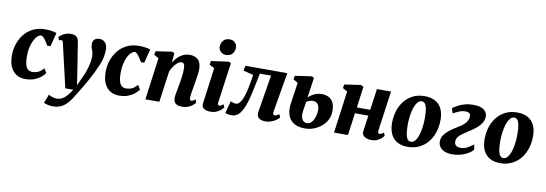

<svg xmlns="http://www.w3.org/2000/svg" viewBox="-71 -1332 5987 2107"><g transform="rotate(10 2922.5 -278.0)"><path d="M214.5 10Q129 10 78 -47.8Q27 -105.5 25.5 -218.5Q24.5 -280 43.5 -341.5Q62.5 -403 101.2 -453.8Q140 -504.5 199.8 -535Q259.5 -565.5 340 -565.5Q369.5 -565.5 405 -561Q440.5 -556.5 464.5 -546.5L425 -392.5H389.5Q378 -412 363 -435Q348 -458 332.5 -474.5Q317 -491 306 -491Q285.5 -491 264.2 -471.8Q243 -452.5 225.8 -417Q208.5 -381.5 198.2 -332.2Q188 -283 189.5 -224Q191 -172 201 -140.5Q211 -109 229.5 -94.8Q248 -80.5 276.5 -80.5Q307.5 -80.5 330.8 -89.2Q354 -98 371 -112Q388 -126 401 -143L430.5 -94.5Q417.5 -73.5 388.5 -49Q359.5 -24.5 316 -7.2Q272.5 10 214.5 10Z M552.5 -452Q549 -467.5 544 -473.5Q539 -479.5 531.5 -479.5Q525 -479.5 519 -477.8Q513 -476 506.5 -471.5L492 -508.5Q497.5 -515 515.5 -528.8Q533.5 -542.5 560.8 -554Q588 -565.5 620 -565.5Q649.5 -565.5 668.2 -557.8Q687 -550 697.5 -534.5Q708 -519 712 -497Q719 -450 726.8 -402.5Q734.5 -355 742 -307.5Q749.5 -260 756.8 -212.8Q764 -165.5 771.5 -118L785.5 -21.5L818 -90.5Q835.5 -126 849.5 -161.5Q863.5 -197 873.5 -231.2Q883.5 -265.5 889 -298Q894.5 -330.5 894.5 -360.5Q894.5 -394 887.8 -413.5Q881 -433 874 -451Q867 -469 867 -498Q867 -527 886.2 -546.2Q905.5 -565.5 943 -565.5Q972.5 -565.5 992 -550.8Q1011.5 -536 1021.2 -512.8Q1031 -489.5 1031 -465.5Q1031 -413.5 1020.8 -369.5Q1010.5 -325.5 992.5 -283.5Q974.5 -241.5 951.5 -194Q939.5 -168.5 922.2 -136.2Q905 -104 885 -69.2Q865 -34.5 844.8 -0.8Q824.5 33 806.5 62Q788.5 91 775.5 112Q741.5 167 708 197.5Q674.5 228 639.2 240.2Q604 252.5 563.5 252.5Q534.5 252.5 503.5 245.2Q472.5 238 463.5 230.5L501 132Q511.5 142.5 538.8 152Q566 161.5 591 161.5Q622.5 161.5 649 148Q675.5 134.5 701.2 106.5Q727 78.5 754.5 34H665.5Z M1259 10Q1173.5 10 1122.5 -47.8Q1071.5 -105.5 1070 -218.5Q1069 -280 1088 -341.5Q1107 -403 1145.8 -453.8Q1184.5 -504.5 1244.2 -535Q1304 -565.5 1384.5 -565.5Q1414 -565.5 1449.5 -561Q1485 -556.5 1509 -546.5L1469.5 -392.5H1434Q1422.5 -412 1407.5 -435Q1392.5 -458 1377 -474.5Q1361.5 -491 1350.5 -491Q1330 -491 1308.8 -471.8Q1287.5 -452.5 1270.2 -417Q1253 -381.5 1242.8 -332.2Q1232.5 -283 1234 -224Q1235.5 -172 1245.5 -140.5Q1255.5 -109 1274 -94.8Q1292.5 -80.5 1321 -80.5Q1352 -80.5 1375.2 -89.2Q1398.5 -98 1415.5 -112Q1432.5 -126 1445.5 -143L1475 -94.5Q1462 -73.5 1433 -49Q1404 -24.5 1360.5 -7.2Q1317 10 1259 10Z M1767.5 -447.5Q1784 -473 1803 -494.5Q1822 -516 1844.5 -532Q1867 -548 1892.8 -556.8Q1918.5 -565.5 1948 -565.5Q2005 -565.5 2040.8 -532.8Q2076.5 -500 2076.5 -419.5Q2076.5 -404.5 2072.2 -373.5Q2068 -342.5 2062.5 -308.2Q2057 -274 2052.5 -247Q2048.5 -222 2043.5 -195Q2038.5 -168 2035 -143Q2031.5 -118 2031.5 -100Q2031.5 -82 2037.5 -77.2Q2043.5 -72.5 2050 -72.5Q2058.5 -72.5 2068.2 -77.2Q2078 -82 2094.5 -94.5L2108 -60.5Q2102.5 -52.5 2084.2 -35.5Q2066 -18.5 2035.2 -4.2Q2004.5 10 1961 10Q1920 10 1899.5 -2.5Q1879 -15 1872 -33.5Q1865 -52 1865 -71Q1865 -82 1867.2 -98Q1869.5 -114 1873.2 -133.8Q1877 -153.5 1881 -174.8Q1885 -196 1888.5 -216Q1892 -236.5 1896 -260Q1900 -283.5 1903.2 -308.2Q1906.5 -333 1908.5 -357Q1910.5 -381 1910 -401.5Q1909.5 -428.5 1905.5 -443Q1901.5 -457.5 1893 -463.2Q1884.5 -469 1871 -469Q1856.5 -469 1840.8 -459.2Q1825 -449.5 1810 -432.8Q1795 -416 1781 -394.5Q1767 -373 1755.5 -348.5L1707.5 0H1552L1615 -469L1563 -498L1570.5 -539L1752 -565.5L1777 -553Z M2276 10Q2243 10 2221 0.8Q2199 -8.5 2189 -24.8Q2179 -41 2182 -62Q2184.5 -84.5 2188.8 -115Q2193 -145.5 2198 -183.2Q2203 -221 2209.2 -265.5Q2215.5 -310 2222 -360.8Q2228.5 -411.5 2236 -467.5L2180 -498L2188 -539L2381.5 -565.5L2407.5 -553L2345.5 -109Q2343 -91 2347.2 -81.8Q2351.5 -72.5 2362 -72.5Q2371 -72.5 2381 -77.5Q2391 -82.5 2407.5 -95L2420.5 -61Q2414.5 -53 2396.5 -36Q2378.5 -19 2348.5 -4.5Q2318.5 10 2276 10ZM2332.5 -633Q2300 -633 2276.2 -658.2Q2252.5 -683.5 2254.5 -714Q2256.5 -753.5 2281 -781.2Q2305.5 -809 2350 -809Q2389 -809 2411 -784.5Q2433 -760 2432.5 -731Q2432 -690.5 2408.2 -661.8Q2384.5 -633 2332.5 -633Z M2960 -109Q2956.5 -85.5 2964.8 -79Q2973 -72.5 2980.5 -72.5Q2988.5 -72.5 2999.8 -77.5Q3011 -82.5 3028 -94.5L3043 -60.5Q3032 -46 3009.2 -29.5Q2986.5 -13 2955.8 -1.5Q2925 10 2890 10Q2839.5 10 2814.5 -12.5Q2789.5 -35 2796.5 -79L2865 -495.5H2740Q2721 -400 2704.2 -319.2Q2687.5 -238.5 2669 -175.8Q2650.5 -113 2626.5 -70.5Q2605.5 -32 2578.2 -12Q2551 8 2511 8Q2489.5 8 2469.2 3.8Q2449 -0.5 2442 -4L2478 -141.5Q2483 -139.5 2492.8 -135.8Q2502.5 -132 2514.5 -128.5Q2526.5 -125 2537.5 -125Q2554.5 -125 2568.8 -137Q2583 -149 2594.8 -169.5Q2606.5 -190 2616.2 -216.2Q2626 -242.5 2633.5 -271.5Q2643.5 -310.5 2650.5 -349.2Q2657.5 -388 2662.5 -420Q2667.5 -452 2670 -469L2558.5 -497L2569 -553H3036Z M3330.5 11Q3280.5 11 3240.2 -2.8Q3200 -16.5 3172.5 -46.2Q3145 -76 3134 -123.2Q3123 -170.5 3132.5 -238L3166.5 -469L3114.5 -498L3122.5 -539L3307 -565.5L3333 -553L3300.5 -329.5Q3316.5 -344.5 3339 -359Q3361.5 -373.5 3389.5 -383.2Q3417.5 -393 3448.5 -393Q3487 -393 3520.5 -379Q3554 -365 3575 -328.8Q3596 -292.5 3596 -227.5Q3596 -175.5 3573.8 -132Q3551.5 -88.5 3513.5 -56.5Q3475.5 -24.5 3428 -6.8Q3380.5 11 3330.5 11ZM3342 -50Q3373 -50 3394.5 -74.8Q3416 -99.5 3427.8 -136.8Q3439.5 -174 3439.5 -211.5Q3439.5 -247.5 3422.8 -275Q3406 -302.5 3365 -302.5Q3357 -302.5 3345 -300Q3333 -297.5 3319.8 -292.2Q3306.5 -287 3294.5 -279.5Q3291 -256 3287.2 -232.5Q3283.5 -209 3279.5 -185Q3272 -136 3279.2 -106.2Q3286.5 -76.5 3303.5 -63.2Q3320.5 -50 3342 -50Z M4130 -109Q4127.5 -89.5 4133 -81Q4138.5 -72.5 4149 -72.5Q4157.5 -72.5 4166.2 -76.8Q4175 -81 4194 -94.5L4208 -60.5Q4202.5 -52 4184.8 -35Q4167 -18 4138 -4Q4109 10 4070 10Q4036.5 10 4012.5 0.2Q3988.5 -9.5 3976.5 -27.5Q3964.5 -45.5 3967.5 -69.5L3993 -248.5H3843.5L3809 0H3654L3717.5 -469L3665.5 -498L3673 -539L3854 -565.5L3884.5 -550.5L3853 -315H4001.5L4035 -552H4192Z M4565 -566.5Q4634 -566.5 4682 -541Q4730 -515.5 4755.2 -465.5Q4780.5 -415.5 4781 -343Q4781.5 -270 4761.2 -205.2Q4741 -140.5 4701.5 -91.2Q4662 -42 4605 -14Q4548 14 4475 14Q4408 14 4360.8 -12Q4313.5 -38 4288.5 -88.5Q4263.5 -139 4262.5 -211Q4262 -285 4282.2 -349.5Q4302.5 -414 4341.8 -462.8Q4381 -511.5 4437.2 -539Q4493.5 -566.5 4565 -566.5ZM4544.5 -505.5Q4520 -505.5 4502 -487Q4484 -468.5 4471 -437.5Q4458 -406.5 4450 -368.8Q4442 -331 4438.5 -291Q4435 -251 4435.5 -215.5Q4436 -149 4444.5 -112.5Q4453 -76 4467.2 -61.5Q4481.5 -47 4499.5 -47Q4524 -47 4542.2 -65.2Q4560.5 -83.5 4573.2 -114.2Q4586 -145 4593.8 -183.2Q4601.5 -221.5 4605 -261.5Q4608.5 -301.5 4608 -338.5Q4607.5 -405 4599 -441.2Q4590.5 -477.5 4576.5 -491.5Q4562.5 -505.5 4544.5 -505.5Z M4973.5 10Q4921.5 10 4885 -5.5Q4848.5 -21 4830.2 -49Q4812 -77 4814.5 -114Q4816.5 -147 4834.8 -175Q4853 -203 4881 -226.5Q4909 -250 4940.5 -270.5Q4972 -291 5002 -309Q5044.5 -335.5 5067 -365Q5089.5 -394.5 5091.5 -428.5Q5093 -447.5 5086.5 -458.5Q5080 -469.5 5066.8 -474.5Q5053.5 -479.5 5036.5 -479.5Q4997.5 -479.5 4961.5 -463.8Q4925.5 -448 4900 -433.5L4881.5 -490Q4906 -506.5 4938.5 -524Q4971 -541.5 5013.2 -553.5Q5055.5 -565.5 5108 -565.5Q5190 -565.5 5228.8 -534.5Q5267.5 -503.5 5263.5 -453Q5260.5 -418 5242.2 -389Q5224 -360 5196 -335.5Q5168 -311 5136.2 -289.8Q5104.5 -268.5 5075 -249.5Q5046.5 -231 5025.8 -214.2Q5005 -197.5 4993.8 -180Q4982.5 -162.5 4980.5 -140Q4979.5 -123.5 4985 -108.8Q4990.5 -94 5006 -85Q5021.5 -76 5049.5 -76Q5092.5 -76 5124.5 -94.5Q5156.5 -113 5193 -138L5201 -81.5Q5174.5 -51 5136.5 -30.8Q5098.5 -10.5 5056.2 -0.2Q5014 10 4973.5 10Z M5596 -566.5Q5665 -566.5 5713 -541Q5761 -515.5 5786.2 -465.5Q5811.5 -415.5 5812 -343Q5812.5 -270 5792.2 -205.2Q5772 -140.5 5732.5 -91.2Q5693 -42 5636 -14Q5579 14 5506 14Q5439 14 5391.8 -12Q5344.5 -38 5319.5 -88.5Q5294.5 -139 5293.5 -211Q5293 -285 5313.2 -349.5Q5333.5 -414 5372.8 -462.8Q5412 -511.5 5468.2 -539Q5524.5 -566.5 5596 -566.5ZM5575.5 -505.5Q5551 -505.5 5533 -487Q5515 -468.5 5502 -437.5Q5489 -406.5 5481 -368.8Q5473 -331 5469.5 -291Q5466 -251 5466.5 -215.5Q5467 -149 5475.5 -112.5Q5484 -76 5498.2 -61.5Q5512.5 -47 5530.5 -47Q5555 -47 5573.2 -65.2Q5591.5 -83.5 5604.2 -114.2Q5617 -145 5624.8 -183.2Q5632.5 -221.5 5636 -261.5Q5639.5 -301.5 5639 -338.5Q5638.5 -405 5630 -441.2Q5621.5 -477.5 5607.5 -491.5Q5593.5 -505.5 5575.5 -505.5Z"/></g></svg>

Font: Merriweather 24pt Black
Style: Italic
Weight: 900
Italic angle: -7.8°
Designer: Eben Sorkin
Foundry: Eben Sorkin
Version: Version 2.101